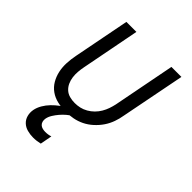

<svg xmlns="http://www.w3.org/2000/svg" viewBox="-214 -643 977 977"><g transform="rotate(45 275.0 -154.0)"><path d="M221 12Q191 12 162.5 5.5Q134 -1 111.5 -17Q89 -33 75 -57Q61 -81 55 -109Q49 -137 50.5 -167Q52 -197 58 -227L117 -530H189L128 -215Q124 -195 122.5 -175.5Q121 -156 123.5 -137.5Q126 -119 133.5 -102.5Q141 -86 154 -74Q167 -62 185 -57Q203 -52 223 -52Q241 -52 259 -56Q277 -60 294.5 -70Q312 -80 326 -94Q340 -108 350 -125Q360 -142 366 -159.5Q372 -177 376 -195L441 -530H513L445 -183Q441 -158 432 -132.5Q423 -107 407.5 -84Q392 -61 370.5 -41.5Q349 -22 324.5 -10Q300 2 273.5 7Q247 12 221 12ZM197 222Q176 222 155.5 216.5Q135 211 120.5 197.5Q106 184 100.5 164Q95 144 99 122Q103 101 115 80.5Q127 60 143.5 43Q160 26 179 12Q198 -2 219 -12H267L265 0Q249 9 235 21Q221 33 209 47Q197 61 187 77Q177 93 174 109Q172 120 174.5 130Q177 140 184 146.5Q191 153 201 155.5Q211 158 221 158Q231 158 240.5 156.5Q250 155 259 152L247 216Q234 219 222 220.5Q210 222 197 222Z"/></g></svg>

Font: Lode
Style: Italic
Weight: 400
Italic angle: -11°
Monospace: yes
Designer: Belleve Invis
Foundry: Belleve Invis
Version: Version 29.2.0; ttfautohint (v1.8.3)